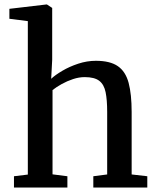

<svg xmlns="http://www.w3.org/2000/svg" viewBox="-20 -839 702 859"><path d="M104.5 -58V-744.5L22 -755V-799.5L187.5 -819H190L213.5 -803.5V-571.5L209 -486.5Q227 -503.5 258.8 -522.2Q290.5 -541 329.8 -554Q369 -567 409 -567Q472.5 -567 507.2 -543Q542 -519 555.5 -468.2Q569 -417.5 569 -338V-58.5L639 -50.5V0H397.5V-50.5L459.5 -58.5V-338.5Q459.5 -392 452.5 -426.5Q445.5 -461 424 -477.5Q402.5 -494 359 -494Q333.5 -494 307 -485.2Q280.5 -476.5 256.5 -463.2Q232.5 -450 215 -436V-59L281.5 -50.5V0H42.5V-50.5Z"/></svg>

Font: Merriweather 20pt Medium
Style: Regular
Weight: 500
Version: Version 2.100